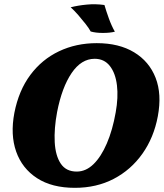

<svg xmlns="http://www.w3.org/2000/svg" viewBox="-20 -892 785 921"><path d="M339 9Q229 9 157.5 -37.5Q86 -84 57.5 -165Q29 -246 49 -351Q70 -458 125.5 -532.5Q181 -607 263 -646Q345 -685 444 -685Q551 -685 623.5 -641Q696 -597 726.5 -518.5Q757 -440 737 -334Q718 -232 663 -154.5Q608 -77 525.5 -34Q443 9 339 9ZM348 -69Q392 -69 428.5 -104.5Q465 -140 492.5 -204Q520 -268 535 -353Q548 -425 541 -483Q534 -541 507 -575.5Q480 -610 434 -610Q370 -610 323.5 -541.5Q277 -473 254 -355Q239 -275 242.5 -210Q246 -145 271.5 -107Q297 -69 348 -69ZM531 -740Q508 -734 473.5 -734Q439 -734 415 -741Q407 -756 391 -776.5Q375 -797 356 -819Q337 -841 319 -857Q354 -866 396.5 -870Q439 -874 481 -868Q489 -840 502 -804Q515 -768 531 -740Z"/></svg>

Font: Vollkorn Black
Style: Italic
Weight: 900
Italic angle: -11°
Designer: Friedrich Althausen
Foundry: Friedrich Althausen
Version: Version 5.000; ttfautohint (v1.8.3)